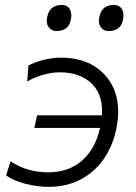

<svg xmlns="http://www.w3.org/2000/svg" viewBox="-20 -736 544 766"><path d="M173 9.5Q129 9.5 82.2 -2.5Q35.5 -14.5 4.5 -36L22 -92.5Q58.5 -68.5 96 -58.5Q133.5 -48.5 171.5 -48.5Q254.5 -48.5 307.8 -95.8Q361 -143 379 -225.5H117L128 -276H386.5Q387 -285.5 387 -294Q387 -362 346 -402.5Q299 -447.5 218 -447.5Q187.5 -447.5 151.8 -437.5Q116 -427.5 88.5 -410.5L93.5 -474.5Q114 -486.5 150.5 -496.2Q187 -506 223 -506Q304.5 -506 360.2 -469.5Q416 -433 439 -369Q451.5 -333 451.5 -291Q451.5 -258.5 444 -222Q430 -153.5 393.5 -101.2Q357 -49 301.2 -19.8Q245.5 9.5 173 9.5ZM414 -612Q393.5 -612 382.5 -627.5Q374.5 -637.5 374.5 -653Q374.5 -660.5 376.5 -669Q382 -695 397.8 -705.8Q413.5 -716.5 434 -716.5Q455.5 -716.5 465.5 -701Q472.5 -690 472.5 -674Q472.5 -667 471 -659Q466 -633 450.5 -622.5Q435 -612 414 -612ZM206 -612Q185.5 -612 174.5 -627.5Q166.5 -637.5 166.5 -653Q166.5 -660.5 168.5 -669Q174 -695 189.8 -705.8Q205.5 -716.5 226 -716.5Q247.5 -716.5 257.5 -701Q264.5 -690 264.5 -674Q264.5 -667 263 -659Q258 -633 242.8 -622.5Q227.5 -612 206 -612Z"/></svg>

Font: Heraclito Light
Style: Italic
Weight: 300
Italic angle: -12°
Designer: Kostas Bartsokas (font) & Cristiano Sobral (main changes)
Foundry: Kostas Bartsokas (font) & Cristiano Sobral (main changes)
Version: Version 1.00;July 8, 2020;FontCreator 13.0.0.2655 64-bit